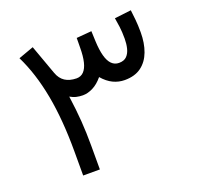

<svg xmlns="http://www.w3.org/2000/svg" viewBox="-116 -773 921 897"><g transform="rotate(-20 344.5 -324.5)"><path d="M149.9 -121.1V0H232.9V-119.6Q232.9 -181.6 228.8 -240.5Q224.6 -299.3 214.8 -368.7Q230.5 -359.4 246.1 -356Q261.7 -352.5 277.3 -352.5Q301.8 -352.5 327.6 -365.5Q353.5 -378.4 377 -406.7Q401.4 -378.4 428.5 -365.5Q455.6 -352.5 485.8 -352.5Q536.1 -352.5 568.1 -376.2Q600.1 -399.9 615.7 -441.7Q631.3 -483.4 631.3 -537.1Q631.3 -573.2 628.4 -601.3Q625.5 -629.4 623 -649.4L540.5 -639.6Q543.9 -620.6 547.4 -594.7Q550.8 -568.8 550.8 -534.2Q550.8 -509.3 545.4 -487.1Q540 -464.8 526.6 -450.9Q513.2 -437 487.8 -437Q466.3 -437 451.4 -451.9Q436.5 -466.8 428.5 -496.3Q420.4 -525.9 418.5 -570.3Q418 -583 417.5 -595.7Q417 -608.4 416.5 -620.6L341.3 -614.3Q341.3 -602.5 341.1 -590.6Q340.8 -578.6 340.8 -566.9Q340.8 -523.9 333.7 -495.1Q326.7 -466.3 312.5 -451.7Q298.3 -437 276.4 -437Q242.2 -437.5 219.7 -452.1Q197.3 -466.8 186.5 -496.6Q173.3 -533.7 159.9 -570.3Q146.5 -606.9 133.3 -644L57.6 -616.7Q104 -522.5 127 -399.9Q149.9 -277.3 149.9 -121.1Z"/></g></svg>

Font: Vazir Variable Regular
Style: Regular
Weight: 400
Designer: Saber Rastikerdar
Foundry: Saber Rastikerdar
Version: Version 30.1.0